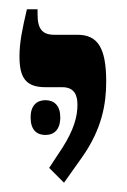

<svg xmlns="http://www.w3.org/2000/svg" viewBox="-20 -667 273 414"><path d="M118 -273 157 -328C200 -389 209 -443 209 -491C209 -565 190 -592 147 -592H97C71 -592 61 -605 61 -636V-647H38C28 -604 22 -576 22 -545C22 -499 36 -479 78 -479H114C141 -479 147 -461 147 -441C147 -415 139 -387 115 -349L86 -305ZM46 -414C46 -387 59 -376 78 -376C97 -376 110 -388 110 -414C110 -439 97 -451 78 -451C59 -451 46 -439 46 -414Z"/></svg>

Font: Noto Serif Hebrew ExtraCondensed SemiBold
Style: Regular
Weight: 600
Width: 2
Designer: Monotype Design Team
Foundry: Monotype Imaging Inc.
Version: Version 2.004